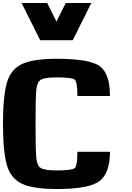

<svg xmlns="http://www.w3.org/2000/svg" viewBox="-20 -1270 884 1290"><path d="M0 -437.5Q0 -625 26.4 -714.8Q52.7 -804.7 127.9 -839.8Q203.1 -875 359.4 -875Q587.9 -875 653.3 -823.2Q718.8 -771.5 718.8 -625H500Q500 -718.8 482.4 -734.4Q464.8 -750 359.4 -750Q281.2 -750 254.9 -734.4Q228.5 -718.8 223.6 -664.1Q218.8 -609.4 218.8 -437.5Q218.8 -265.6 223.6 -210.9Q228.5 -156.2 254.9 -140.6Q281.2 -125 359.4 -125Q464.8 -125 482.4 -140.6Q500 -156.2 500 -250H718.8Q718.8 -109.4 650.4 -54.7Q582 0 359.4 0Q203.1 0 127.9 -35.2Q52.7 -70.3 26.4 -160.2Q0 -250 0 -437.5ZM296.9 -1250 359.4 -1125 421.9 -1250H593.8L468.8 -1000H250L125 -1250Z"/></svg>

Font: CraftyPE
Style: Regular
Weight: 400
Designer: Erek Butcher
Foundry: Haunted Coop
Version: Version 0.018;April 4, 2024;FontCreator 15.0.0.2962 64-bit